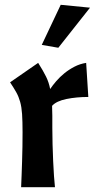

<svg xmlns="http://www.w3.org/2000/svg" viewBox="-20 -780 404 800"><path d="M139 -518Q160 -485 172 -460.5Q184 -436 189 -409Q199 -424 214 -441.5Q229 -459 248 -474.5Q267 -490 290 -502Q313 -514 339 -518L348 -376Q299 -376 257 -367.5Q215 -359 197 -339Q198 -320 198 -297.5Q198 -275 198 -247Q198 -215 199 -178.5Q200 -142 201.5 -108.5Q203 -75 205 -46Q207 -17 209 0H68Q69 -21 70 -49Q71 -77 72 -107Q73 -137 73.5 -168.5Q74 -200 74 -229Q74 -275 72 -304.5Q70 -334 64 -355.5Q58 -377 48 -395Q38 -413 22 -437ZM355 -748 223 -581 154 -593 233 -760Z"/></svg>

Font: CantoraOne
Style: Regular
Weight: 400
Designer: Pablo Impallari, Rodrigo Fuenzalida
Foundry: Pablo Impallari
Version: Version 1.001; ttfautohint (v0.8) -G 200 -r 50